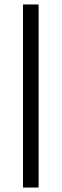

<svg xmlns="http://www.w3.org/2000/svg" viewBox="-20 -740 276 860"><path d="M83 100V-720H153V100Z"/></svg>

Font: DM Sans 10pt Light
Style: Regular
Weight: 300
Version: Version 4.004;gftools[0.9.30]